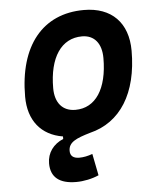

<svg xmlns="http://www.w3.org/2000/svg" viewBox="-53 -573 691 826"><g transform="rotate(-5 293.0 -160.0)"><path d="M243.2 207C275.9 207 312.5 199.2 340.8 186.5L322.3 92.8C302.7 100.1 283.2 104 265.1 104C239.3 104 226.1 92.8 226.1 71.3C226.1 33.7 259.3 19.5 320.3 1.5C453.1 -30.8 529.3 -150.9 529.3 -335C529.3 -456.1 459 -527.3 339.8 -527.3C161.1 -527.3 55.7 -397.5 55.7 -177.7C55.7 -74.7 109.9 -8.3 203.1 6.8V17.6C160.2 35.6 133.3 71.3 133.3 117.2C133.3 177.2 170.9 207 243.2 207ZM266.6 -102.5C211.4 -102.5 179.2 -140.1 179.2 -203.6C179.2 -336.4 232.4 -415 321.8 -415C375 -415 405.8 -377.4 405.8 -314C405.8 -181.2 354 -102.5 266.6 -102.5Z"/></g></svg>

Font: Cascadia Code SemiBold
Style: Italic
Weight: 600
Italic angle: -10°
Monospace: yes
Designer: Aaron Bell
Foundry: Saja Typeworks
Version: Version 2404.023